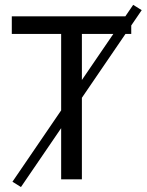

<svg xmlns="http://www.w3.org/2000/svg" viewBox="-20 -722 590 773"><path d="M64.4 31 30.1 9.7 516.2 -702.5 550.5 -681.1ZM226.2 0V-585.4H27.5V-656.3H508.4V-585.4H309.7V0Z"/></svg>

Font: Source Sans 3 VF
Style: Regular
Weight: 200
Designer: Paul D. Hunt
Foundry: Adobe
Version: Version 3.046;hotconv 1.0.118;makeotfexe 2.5.65603